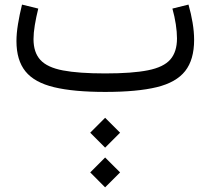

<svg xmlns="http://www.w3.org/2000/svg" viewBox="-20 -395 904 825"><path d="M367.7 345.8 431.7 410 496 345.8 431.7 281.7ZM367.7 175.2 431.7 239.4 496 175.2 431.7 111.1ZM789.9 -375.3 720.8 -358.1Q730.3 -324.1 735.4 -290.8Q740.5 -257.6 740.5 -230Q740.5 -172.3 711.9 -139.4Q683.3 -106.4 615.9 -93Q548.4 -79.5 432.1 -79.5Q317.8 -79.5 250.4 -92.4Q182.9 -105.3 153.5 -137.5Q124 -169.6 124 -227Q124 -252.9 129.6 -287.2Q135.3 -321.6 144.4 -358.1L74.6 -375.3Q63.8 -331.6 57.3 -291.4Q50.7 -251.3 50.7 -218.4Q50.7 -136.2 89.4 -88.3Q128 -40.5 212.2 -20.3Q296.4 0 432.1 0Q569.4 0 653.3 -20.4Q737.2 -40.8 775.7 -89.8Q814.1 -138.7 814.1 -223.7Q814.1 -258.4 807.6 -297.2Q801.2 -336 789.9 -375.3Z"/></svg>

Font: Estedad VF
Style: Regular
Weight: 100
Designer: Amin Abedi
Version: Version 7.3